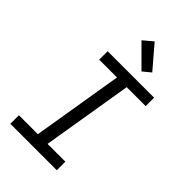

<svg xmlns="http://www.w3.org/2000/svg" viewBox="-287 -1078 1175 1175"><g transform="rotate(45 300.0 -490.5)"><path d="M50 0V-74H214L311 -662H157V-735H559V-662H395L298 -74H452V0ZM391 -794 256 -929 318 -981 442 -836Z"/></g></svg>

Font: Iosevka SS04 Extended
Style: Italic
Weight: 400
Width: 7
Italic angle: -9°
Monospace: yes
Designer: Belleve Invis
Foundry: Belleve Invis
Version: Version 19.0.0; ttfautohint (v1.8.4)